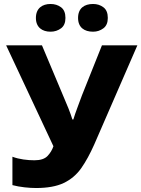

<svg xmlns="http://www.w3.org/2000/svg" viewBox="-20 -944 717 974"><path d="M162.1 -853C162.1 -804.7 194.8 -783.2 236.3 -783.2C256.8 -783.2 274.4 -789.1 289.6 -800.3C304.7 -811.5 312 -829.1 312 -853C312 -877.9 304.7 -896 289.6 -907.2C274.4 -918.5 256.8 -923.8 236.3 -923.8C194.8 -923.8 162.1 -902.3 162.1 -853ZM376 -853C376 -804.7 407.7 -783.2 452.1 -783.2C472.2 -783.2 489.3 -789.1 504.4 -800.3C519.5 -811.5 526.9 -829.1 526.9 -853C526.9 -877.9 519.5 -896 504.4 -907.2C489.3 -918.5 472.2 -923.8 452.1 -923.8C407.7 -923.8 376 -902.3 376 -853ZM676.8 -713.9H497.1L396 -460.9C386.7 -434.1 361.3 -370.6 352.1 -337.9H347.2C338.9 -366.7 316.4 -422.4 305.2 -446.8L192.9 -713.9H11.2L251 -202.1C244.6 -183.1 234.4 -166.5 220.7 -152.3C207 -138.2 185.1 -130.9 154.8 -130.9C120.1 -130.9 77.6 -135.7 43 -148.9V-4.9C81.5 5.4 128.4 9.8 163.1 9.8C220.2 9.8 267.1 1.5 303.2 -15.6C338.9 -32.7 368.7 -57.6 392.1 -90.8C415 -123.5 437 -163.6 458 -210.9Z"/></svg>

Font: Noto Reveo Sans
Style: Regular
Weight: 800
Designer: Monotype Design Team
Foundry: Monotype Imaging Inc.
Version: Version 2.007